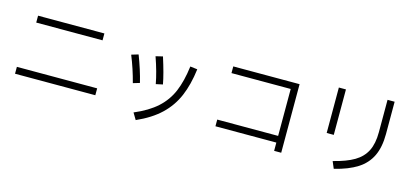

<svg xmlns="http://www.w3.org/2000/svg" viewBox="-64 -1299 4118 1885"><g transform="rotate(15 1995.0 -356.0)"><path d="M837 -612H163V-682H837ZM908 -73H92V-143H908Z M1453 -332Q1432 -448 1380 -596L1451 -613Q1504 -447 1522 -347ZM1314 -7Q1456 -67 1542 -145Q1628 -223 1672.5 -329Q1717 -435 1736 -587L1809 -578Q1789 -418 1739 -300.5Q1689 -183 1596 -94.5Q1503 -6 1354 60ZM1233 -283Q1197 -422 1145 -549L1215 -570Q1269 -430 1300 -303Z M2817 0H2745V-84H2126V-152H2745V-629H2143V-697H2817Z M3326 -52Q3459 -85 3537.5 -131.5Q3616 -178 3653.5 -252.5Q3691 -327 3691 -443V-772H3763V-443Q3763 -310 3720 -220Q3677 -130 3588 -73Q3499 -16 3356 19ZM3270 -303H3198V-765H3270Z"/></g></svg>

Font: IBM Plex Sans SC
Style: Regular
Weight: 400
Designer: Mike Abbink; Paul van der Laan; Pieter van Rosmalen; Eunyou Noh; Wujin Sim; Chorong Kim; Dohee Lee; Yejin We; Jinhee Kim
Foundry: Sandoll Inc.
Version: Version 1.000